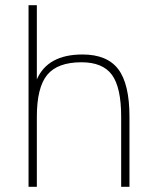

<svg xmlns="http://www.w3.org/2000/svg" viewBox="-20 -720 599 740"><path d="M90 0V-700H122V-414Q164 -510 298 -510Q393 -510 436 -453Q479 -396 479 -270V0H447V-270Q447 -383 411.5 -431.5Q376 -480 294 -480Q202 -480 162 -431.5Q122 -383 122 -270V0Z"/></svg>

Font: Fivo Sans Thin
Style: Regular
Weight: 250
Foundry: Alexander Slobzheninov
Version: 1.0